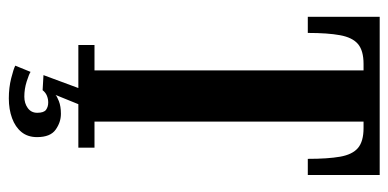

<svg xmlns="http://www.w3.org/2000/svg" viewBox="-248 -492 902 446"><g transform="rotate(90 203.0 -269.0)"><path d="M84.5 0V-37.5H143.5V-662.5H128.5Q97.5 -662.5 82.2 -649.5Q67 -636.5 61.8 -608Q56.5 -579.5 56.5 -533H19V-700H386.5V-533H349Q349 -579.5 344 -608Q339 -636.5 323.8 -649.5Q308.5 -662.5 277.5 -662.5H262.5V-37.5H323V0ZM208.5 161.5Q183.5 161.5 161.8 156Q140 150.5 132.5 146.5L147 111Q152 114.5 169.2 120Q186.5 125.5 204.5 125.5Q220 125.5 231 117.5Q242 109.5 242 95.5Q242 80 235 75Q228 70 218 70Q210 70 202.5 73Q195 76 189.5 83L154.5 81L184.5 0H222L200.5 53Q203 50 215 45.2Q227 40.5 244.5 40.5Q264 40.5 281.2 52.8Q298.5 65 298.5 96Q298.5 117.5 286.8 132Q275 146.5 254.5 154Q234 161.5 208.5 161.5Z"/></g></svg>

Font: Imbue Thin 10pt
Style: Bold
Weight: 700
Version: Version 1.102